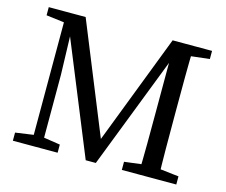

<svg xmlns="http://www.w3.org/2000/svg" viewBox="-96 -799 1093 929"><g transform="rotate(15 451.0 -334.5)"><path d="M38.8 0H263V-40.8L164.9 -55.8H144.4L38.8 -40.8V0ZM39.3 -628.5 159.7 -613.5H172L171.9 -669.3H39.3V-628.5ZM129.1 0H180.9V-368.5L172 -669.3H129.1V0ZM403.7 0H454.3L713.6 -669.3H659.8L431.4 -75.7H465.3L224 -669.3H130.4L403.7 0ZM584.6 0H857.4V-40.8L726.5 -55.8H705L584.6 -40.8V0ZM667.9 0H766.4C763.4 -102.9 763.4 -206.9 763.4 -310V-359.3C763.4 -464.2 763.4 -568.2 766.4 -669.3H671.1L670.9 -308.8C670.8 -205.1 670.9 -101.1 667.9 0ZM716.2 -613.5H726.5L857.2 -628.5V-669.3H716.2V-613.5Z"/></g></svg>

Font: Source Serif Variable
Style: Regular
Weight: 389
Designer: Frank Grießhammer
Foundry: Adobe Systems Incorporated
Version: Version 3.001;hotconv 1.0.111;makeotfexe 2.5.65597